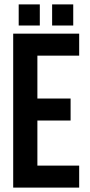

<svg xmlns="http://www.w3.org/2000/svg" viewBox="-20 -853 408 873"><path d="M150 -405H301V-305H150V-100H340V0H40V-700H340V-600H150ZM161 -833V-737H65V-833ZM313 -833V-737H217V-833Z"/></svg>

Font: Adderley Bold
Style: Regular
Weight: 700
Designer: gorohovskiy
Version: Version 1.003 November 13, 2017